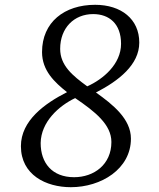

<svg xmlns="http://www.w3.org/2000/svg" viewBox="-20 -777 669 807"><path d="M67.9 -162.6C67.9 -42 173.3 9.8 277.8 9.8C404.8 9.8 530.3 -66.4 530.3 -194.3C530.3 -277.3 454.1 -337.9 383.3 -388.2C479 -437.5 565.4 -504.9 565.4 -598.1C565.4 -696.8 489.3 -756.8 379.9 -756.8C251 -756.8 156.7 -684.1 156.7 -558.1C156.7 -480 209.5 -431.2 261.7 -389.6C168.5 -342.3 67.9 -270.5 67.9 -162.6ZM346.7 -414.1C285.2 -459 232.9 -501.5 232.9 -571.8C232.9 -659.2 291 -717.8 371.6 -717.8C438.5 -717.8 488.8 -677.7 488.8 -592.8C488.8 -507.3 413.1 -443.8 346.7 -414.1ZM150.9 -175.8C152.3 -264.6 227.1 -332 295.9 -364.7C379.9 -307.6 448.2 -253.4 448.2 -180.2C448.2 -85.4 375 -32.2 291.5 -32.2C199.2 -32.2 150.9 -91.8 150.9 -175.8Z"/></svg>

Font: Merriweather
Style: Light Italic
Weight: 300
Italic angle: -7.5°
Designer: Eben Sorkin
Foundry: Eben Sorkin
Version: Version 1.001